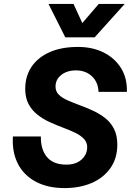

<svg xmlns="http://www.w3.org/2000/svg" viewBox="-20 -950 690 982"><path d="M310 12Q224 12 162.5 -21Q101 -54 71 -113.5Q41 -173 46 -252H189Q188 -185 220.5 -146.5Q253 -108 320 -108Q352 -108 375.5 -119.5Q399 -131 412.5 -151.5Q426 -172 426 -197Q426 -222 409 -240Q392 -258 363.5 -271.5Q335 -285 301.5 -297.5Q268 -310 234 -325.5Q200 -341 171.5 -363.5Q143 -386 126 -418Q109 -450 109 -495Q109 -560 141 -608Q173 -656 233.5 -683Q294 -710 379 -710Q452 -710 509 -682Q566 -654 598.5 -602.5Q631 -551 629 -480H484Q482 -530 450 -560Q418 -590 368 -590Q338 -590 314.5 -579.5Q291 -569 277.5 -550.5Q264 -532 264 -508Q264 -482 281 -465.5Q298 -449 326.5 -436.5Q355 -424 389 -411.5Q423 -399 456.5 -383.5Q490 -368 518 -346Q546 -324 563 -291Q580 -258 580 -210Q580 -140 544.5 -90Q509 -40 448.5 -14Q388 12 310 12ZM228 -930H356L401 -832L485 -930H618L464 -759H314Z"/></svg>

Font: Azeret Mono Thin SemiBold
Style: Italic
Weight: 600
Italic angle: -12°
Version: Version 1.002